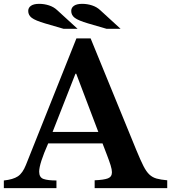

<svg xmlns="http://www.w3.org/2000/svg" viewBox="-33 -980 891 1000"><path d="M-13 0V-40Q35 -45 60 -61.5Q85 -78 102 -121L365 -780H439L678 -196Q699 -145 714 -115.5Q729 -86 745 -71Q761 -56 782.5 -50Q804 -44 838 -41V0H460V-41Q508 -43 529 -51Q550 -59 550 -83Q550 -97 543 -119.5Q536 -142 524 -173L501 -233H218Q171 -127 171 -86Q171 -56 193.5 -48Q216 -40 261 -40V0ZM241 -293H479L364 -596H360ZM522 -830 426 -858Q375 -873 356.5 -887Q338 -901 338 -923Q338 -940 352.5 -950Q367 -960 395 -960Q421 -960 446 -952Q471 -944 489 -927L595 -830ZM298 -830 202 -858Q151 -873 132.5 -887Q114 -901 114 -923Q114 -940 128.5 -950Q143 -960 171 -960Q197 -960 222 -952Q247 -944 265 -927L371 -830Z"/></svg>

Font: Libre Baskerville
Style: Bold
Weight: 700
Designer: Pablo Impallari, Rodrigo Fuenzalida
Foundry: Pablo Impallari, Rodrigo Fuenzalida
Version: Version 1.051; ttfautohint (v1.8.4.7-5d5b)